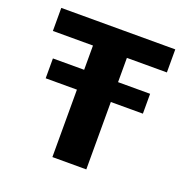

<svg xmlns="http://www.w3.org/2000/svg" viewBox="-122 -790 885 905"><g transform="rotate(20 321.0 -337.5)"><path d="M78.5 -338.1H566.1V-437.7H78.5ZM235.2 0H405.3V-559.4H605.9V-675H34.1V-559.4H235.2Z"/></g></svg>

Font: Anybody Thin
Style: Regular
Weight: 100
Designer: Tyler Finck
Foundry: Etcetera Type Company
Version: Version 1.114;gftools[0.9.25]